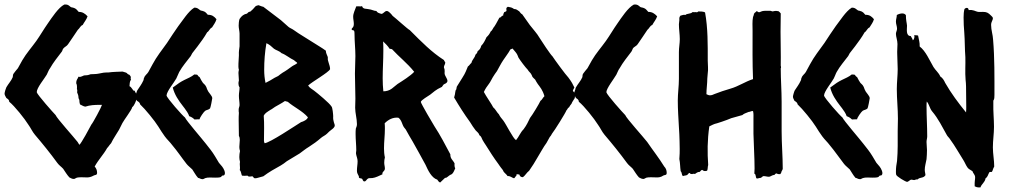

<svg xmlns="http://www.w3.org/2000/svg" viewBox="-25 -773 4456 845"><path d="M2.9 -341.8C9.8 -336.9 15.6 -334 15.6 -325.2C39.1 -306.6 84 -250 99.6 -224.6C110.4 -210 117.2 -193.4 128.9 -179.7C163.1 -139.6 196.3 -98.6 227.5 -55.7C235.4 -44.9 245.1 -39.1 252.9 -30.3C261.7 -17.6 269.5 -3.9 280.3 7.8C288.1 10.7 290 14.6 300.8 14.6C303.7 14.6 309.6 9.8 313.5 8.8C325.2 5.9 343.8 7.8 358.4 7.8C365.2 7.8 375 6.8 388.7 -1C393.6 -3.9 402.3 -1 402.3 -12.7C402.3 -23.4 398.4 -33.2 391.6 -40C408.2 -70.3 430.7 -92.8 446.3 -121.1C453.1 -127.9 457 -135.7 463.9 -142.6C474.6 -165 487.3 -181.6 499 -202.1C503.9 -210.9 507.8 -219.7 513.7 -231.4C519.5 -243.2 556.6 -292 556.6 -300.8C568.4 -311.5 570.3 -323.2 581.1 -347.7C581.1 -352.5 570.3 -365.2 567.4 -374H563.5C560.5 -374 553.7 -390.6 544.9 -393.6C545.9 -402.3 544.9 -415 551.8 -421.9C549.8 -424.8 549.8 -428.7 550.8 -434.6C549.8 -437.5 546.9 -441.4 543.9 -444.3C537.1 -445.3 536.1 -449.2 532.2 -452.1C527.3 -455.1 521.5 -455.1 514.6 -458C494.1 -457 472.7 -457 452.1 -454.1C434.6 -454.1 426.8 -453.1 410.2 -449.2C398.4 -446.3 385.7 -447.3 374 -446.3C367.2 -443.4 359.4 -441.4 348.6 -441.4C339.8 -441.4 332 -431.6 320.3 -435.5C317.4 -424.8 310.5 -424.8 310.5 -406.2C313.5 -401.4 314.5 -392.6 313.5 -380.9C316.4 -377 314.5 -371.1 314.5 -366.2C317.4 -358.4 320.3 -353.5 320.3 -344.7C320.3 -339.8 322.3 -337.9 324.2 -333C325.2 -330.1 323.2 -326.2 327.1 -313.5C335.9 -309.6 341.8 -304.7 350.6 -303.7C371.1 -310.5 391.6 -311.5 412.1 -311.5H423.8C421.9 -302.7 383.8 -231.4 377 -224.6C372.1 -214.8 331.1 -138.7 324.2 -135.7L316.4 -148.4C299.8 -169.9 224.6 -252.9 219.7 -266.6C210.9 -275.4 138.7 -356.4 136.7 -367.2C136.7 -386.7 169.9 -425.8 180.7 -444.3C185.5 -453.1 188.5 -463.9 195.3 -472.7C210 -499 229.5 -522.5 247.1 -545.9C250 -549.8 250 -554.7 252.9 -558.6C259.8 -567.4 268.6 -569.3 274.4 -578.1C288.1 -598.6 302.7 -619.1 317.4 -641.6C326.2 -648.4 328.1 -659.2 338.9 -663.1C345.7 -675.8 355.5 -686.5 360.4 -701.2C348.6 -713.9 337.9 -720.7 321.3 -720.7C314.5 -727.5 311.5 -736.3 293 -740.2C281.2 -740.2 280.3 -755.9 257.8 -752.9C232.4 -740.2 203.1 -695.3 185.5 -669.9C167 -643.6 153.3 -619.1 134.8 -592.8C115.2 -565.4 90.8 -538.1 73.2 -507.8C66.4 -496.1 60.5 -484.4 53.7 -472.7C46.9 -463.9 39.1 -456.1 34.2 -448.2C31.2 -443.4 32.2 -438.5 31.2 -433.6C24.4 -417 11.7 -404.3 2.9 -388.7C1 -385.7 -4.9 -366.2 -4.9 -361.3C-4.9 -353.5 0 -348.6 2.9 -341.8Z M571.3 -347.7C571.3 -340.8 575.2 -335.9 578.1 -329.1C585 -325.2 590.8 -321.3 591.8 -313.5C613.3 -293.9 656.2 -241.2 671.9 -215.8C680.7 -201.2 690.4 -186.5 700.2 -172.9C710.9 -158.2 722.7 -148.4 733.4 -133.8C755.9 -107.4 774.4 -79.1 795.9 -51.8C802.7 -43 812.5 -36.1 821.3 -27.3C830.1 -14.6 835.9 -2 846.7 9.8C854.5 10.7 856.4 15.6 867.2 15.6C870.1 15.6 876 11.7 878.9 10.7C889.6 6.8 910.2 8.8 921.9 8.8C928.7 8.8 942.4 8.8 947.3 5.9C952.1 2.9 949.2 -1 960 -1C962.9 -2.9 964.8 -5.9 964.8 -10.7C964.8 -12.7 964.8 -16.6 962.9 -21.5C957 -37.1 949.2 -43.9 938.5 -56.6L920.9 -85.9C909.2 -105.5 895.5 -122.1 880.9 -140.6C865.2 -161.1 793.9 -243.2 789.1 -255.9C778.3 -263.7 710 -340.8 708 -352.5C708 -370.1 742.2 -411.1 751 -427.7C755.9 -436.5 758.8 -447.3 763.7 -456.1C778.3 -482.4 796.9 -502.9 814.5 -526.4C817.4 -530.3 818.4 -535.2 821.3 -539.1C829.1 -548.8 835.9 -557.6 844.7 -569.3C859.4 -588.9 874 -608.4 886.7 -630.9C895.5 -635.7 897.5 -647.5 908.2 -652.3C915 -664.1 923.8 -673.8 927.7 -688.5C917 -701.2 908.2 -708 889.6 -708C882.8 -714.8 880.9 -721.7 864.3 -725.6C851.6 -725.6 849.6 -740.2 830.1 -739.3C803.7 -723.6 778.3 -681.6 759.8 -658.2C743.2 -633.8 726.6 -610.4 710 -584C687.5 -552.7 664.1 -523.4 646.5 -490.2C639.6 -477.5 633.8 -466.8 627.9 -456.1C623 -447.3 612.3 -441.4 609.4 -430.7C606.4 -426.8 608.4 -421.9 605.5 -418C598.6 -402.3 587.9 -388.7 579.1 -375C577.1 -372.1 571.3 -352.5 571.3 -347.7ZM780.3 -305.7 787.1 -296.9C793.9 -288.1 804.7 -272.5 807.6 -261.7C818.4 -257.8 824.2 -253.9 831.1 -247.1C835.9 -248 837.9 -247.1 853.5 -248C853.5 -254.9 872.1 -281.2 877.9 -285.2C884.8 -290 892.6 -289.1 899.4 -295.9C901.4 -297.9 909.2 -336.9 909.2 -340.8C909.2 -351.6 892.6 -365.2 888.7 -376C885.7 -379.9 883.8 -390.6 880.9 -393.6C877.9 -400.4 872.1 -403.3 868.2 -408.2C863.3 -415 858.4 -423.8 853.5 -433.6C839.8 -441.4 851.6 -445.3 830.1 -445.3C817.4 -434.6 801.8 -428.7 786.1 -420.9C770.5 -413.1 759.8 -406.2 735.4 -387.7C743.2 -356.4 759.8 -332 780.3 -305.7Z M1026.4 -465.8C1025.4 -460.9 1024.4 -457 1024.4 -452.1C1024.4 -441.4 1026.4 -429.7 1026.4 -418.9C1025.4 -414.1 1024.4 -410.2 1024.4 -407.2C1024.4 -400.4 1025.4 -393.6 1029.3 -388.7C1029.3 -376 1026.4 -364.3 1026.4 -351.6C1026.4 -336.9 1029.3 -325.2 1029.3 -310.5C1029.3 -303.7 1025.4 -298.8 1025.4 -291C1025.4 -284.2 1025.4 -279.3 1026.4 -276.4C1025.4 -264.6 1025.4 -254.9 1025.4 -244.1C1025.4 -220.7 1026.4 -198.2 1026.4 -174.8C1029.3 -169.9 1030.3 -164.1 1030.3 -157.2C1030.3 -146.5 1028.3 -136.7 1028.3 -126C1028.3 -120.1 1029.3 -114.3 1031.2 -108.4C1029.3 -99.6 1028.3 -90.8 1028.3 -82C1028.3 -75.2 1029.3 -68.4 1031.2 -60.5C1028.3 -48.8 1033.2 -37.1 1030.3 -24.4C1037.1 -17.6 1036.1 -6.8 1040 0C1046.9 1 1054.7 1 1064.5 0C1068.4 2.9 1065.4 5.9 1085 2.9C1089.8 2.9 1089.8 11.7 1097.7 11.7C1106.4 11.7 1113.3 7.8 1133.8 2.9C1158.2 -15.6 1184.6 -30.3 1210.9 -44.9C1219.7 -49.8 1228.5 -56.6 1237.3 -63.5C1255.9 -75.2 1274.4 -85.9 1293.9 -97.7C1308.6 -108.4 1320.3 -118.2 1335 -127C1353.5 -138.7 1371.1 -151.4 1387.7 -166C1395.5 -172.9 1406.2 -176.8 1414.1 -184.6C1420.9 -191.4 1425.8 -196.3 1432.6 -201.2C1439.5 -206.1 1448.2 -212.9 1448.2 -220.7C1449.2 -225.6 1439.5 -239.3 1441.4 -261.7C1441.4 -267.6 1438.5 -301.8 1433.6 -304.7C1425.8 -318.4 1373 -362.3 1357.4 -374C1348.6 -380.9 1337.9 -385.7 1331.1 -396.5C1346.7 -412.1 1422.9 -455.1 1427.7 -468.8C1427.7 -487.3 1415 -505.9 1418 -518.6C1418 -526.4 1409.2 -535.2 1409.2 -549.8C1400.4 -556.6 1390.6 -562.5 1379.9 -569.3L1309.6 -613.3C1294.9 -622.1 1280.3 -631.8 1266.6 -641.6C1259.8 -646.5 1251 -649.4 1245.1 -654.3C1233.4 -664.1 1222.7 -673.8 1210.9 -684.6C1184.6 -705.1 1160.2 -723.6 1133.8 -743.2C1127 -744.1 1122.1 -747.1 1113.3 -750C1108.4 -750 1105.5 -747.1 1101.6 -747.1C1093.8 -740.2 1091.8 -734.4 1076.2 -721.7C1067.4 -721.7 1066.4 -715.8 1061.5 -712.9C1048.8 -710.9 1038.1 -703.1 1029.3 -689.5C1026.4 -682.6 1025.4 -667 1025.4 -660.2C1025.4 -648.4 1029.3 -635.7 1029.3 -625V-569.3C1028.3 -557.6 1025.4 -548.8 1026.4 -529.3C1026.4 -517.6 1024.4 -504.9 1024.4 -493.2C1024.4 -484.4 1023.4 -474.6 1026.4 -465.8ZM1166 -290C1172.9 -293 1178.7 -298.8 1185.5 -302.7C1200.2 -311.5 1212.9 -317.4 1228.5 -328.1C1233.4 -328.1 1237.3 -325.2 1241.2 -325.2C1269.5 -300.8 1305.7 -285.2 1330.1 -256.8C1327.1 -246.1 1310.5 -238.3 1299.8 -235.4C1271.5 -217.8 1164.1 -145.5 1139.6 -142.6C1137.7 -146.5 1136.7 -150.4 1136.7 -153.3C1136.7 -191.4 1138.7 -227.5 1135.7 -263.7C1140.6 -274.4 1149.4 -279.3 1166 -290ZM1137.7 -465.8C1137.7 -504.9 1140.6 -543 1147.5 -583C1162.1 -576.2 1168.9 -569.3 1180.7 -558.6C1191.4 -550.8 1203.1 -549.8 1213.9 -539.1C1233.4 -532.2 1250 -516.6 1269.5 -507.8C1272.5 -502.9 1282.2 -500 1283.2 -495.1C1275.4 -488.3 1267.6 -486.3 1260.7 -481.4C1246.1 -470.7 1234.4 -461.9 1218.8 -453.1C1211.9 -449.2 1206.1 -443.4 1199.2 -438.5C1192.4 -435.5 1188.5 -433.6 1183.6 -430.7C1170.9 -422.9 1158.2 -415 1143.6 -408.2C1139.6 -426.8 1137.7 -445.3 1137.7 -465.8Z M1535.2 -624C1535.2 -589.8 1539.1 -558.6 1539.1 -526.4C1539.1 -500 1537.1 -475.6 1537.1 -449.2C1537.1 -413.1 1539.1 -377 1539.1 -338.9C1539.1 -326.2 1538.1 -311.5 1538.1 -298.8C1538.1 -275.4 1545.9 -251 1545.9 -226.6C1545.9 -218.8 1543.9 -214.8 1541 -207C1540 -199.2 1540 -191.4 1540 -182.6C1540 -159.2 1543 -134.8 1543 -111.3C1543 -106.4 1541 -100.6 1542 -95.7C1543.9 -84 1548.8 -75.2 1548.8 -63.5C1548.8 -48.8 1545.9 -37.1 1545.9 -22.5C1545.9 -3.9 1555.7 -2.9 1554.7 8.8C1558.6 12.7 1561.5 10.7 1568.4 13.7C1572.3 17.6 1571.3 25.4 1579.1 25.4C1585.9 25.4 1587.9 16.6 1594.7 12.7C1599.6 9.8 1606.4 11.7 1613.3 10.7C1628.9 8.8 1642.6 1 1658.2 -5.9C1655.3 -17.6 1668.9 -18.6 1668.9 -31.2C1668.9 -40 1666 -47.9 1666 -56.6C1666 -65.4 1667 -73.2 1668.9 -80.1C1666 -92.8 1665 -107.4 1665 -120.1C1665 -150.4 1668.9 -175.8 1668.9 -206.1C1668.9 -213.9 1668.9 -221.7 1668 -230.5C1683.6 -246.1 1704.1 -257.8 1728.5 -254.9C1743.2 -244.1 1744.1 -225.6 1752.9 -212.9C1755.9 -209 1757.8 -206.1 1760.7 -203.1C1771.5 -184.6 1780.3 -167 1791 -150.4C1810.5 -116.2 1829.1 -82 1847.7 -47.9C1858.4 -24.4 1874 9.8 1899.4 17.6C1904.3 24.4 1905.3 27.3 1912.1 30.3C1918.9 23.4 1926.8 16.6 1933.6 9.8C1945.3 9.8 1943.4 2 1963.9 -6.8C1971.7 -13.7 1974.6 -24.4 1978.5 -32.2C1975.6 -37.1 1974.6 -44.9 1975.6 -53.7C1968.8 -68.4 1956.1 -74.2 1957 -93.8C1934.6 -135.7 1913.1 -177.7 1886.7 -217.8C1880.9 -226.6 1827.1 -318.4 1827.1 -324.2C1827.1 -332 1860.4 -350.6 1868.2 -356.4C1882.8 -367.2 1891.6 -377.9 1919.9 -390.6C1922.9 -393.6 1923.8 -397.5 1926.8 -400.4C1931.6 -405.3 1941.4 -404.3 1944.3 -416C1944.3 -428.7 1931.6 -438.5 1931.6 -451.2C1931.6 -456.1 1932.6 -460.9 1931.6 -465.8C1931.6 -469.7 1928.7 -473.6 1928.7 -477.5C1928.7 -485.4 1934.6 -488.3 1934.6 -499C1931.6 -502.9 1929.7 -504.9 1928.7 -508.8C1874 -543.9 1832 -586.9 1778.3 -640.6C1770.5 -643.6 1712.9 -696.3 1703.1 -703.1C1698.2 -710 1685.5 -724.6 1677.7 -724.6C1667 -724.6 1664.1 -712.9 1653.3 -711.9C1644.5 -714.8 1634.8 -716.8 1631.8 -724.6C1621.1 -724.6 1610.4 -731.4 1598.6 -732.4C1587.9 -735.4 1572.3 -731.4 1568.4 -746.1C1561.5 -743.2 1558.6 -746.1 1543 -745.1C1538.1 -730.5 1529.3 -714.8 1529.3 -699.2C1529.3 -688.5 1532.2 -678.7 1532.2 -668C1532.2 -649.4 1522.5 -651.4 1522.5 -643.6C1528.3 -634.8 1535.2 -647.5 1535.2 -624ZM1659.2 -428.7C1659.2 -468.8 1662.1 -507.8 1662.1 -549.8C1662.1 -564.5 1662.1 -576.2 1661.1 -590.8C1671.9 -580.1 1681.6 -571.3 1689.5 -558.6L1700.2 -556.6C1731.4 -522.5 1767.6 -495.1 1797.9 -457C1782.2 -439.5 1746.1 -417 1724.6 -403.3C1715.8 -396.5 1708 -389.6 1699.2 -382.8C1688.5 -375 1675.8 -371.1 1662.1 -371.1C1660.2 -389.6 1659.2 -408.2 1659.2 -428.7Z M2043.9 -235.4C2051.8 -222.7 2059.6 -210 2068.4 -199.2C2075.2 -191.4 2082 -188.5 2085 -177.7C2091.8 -174.8 2095.7 -164.1 2098.6 -157.2C2102.5 -149.4 2108.4 -141.6 2113.3 -133.8C2130.9 -105.5 2148.4 -78.1 2168 -51.8C2171.9 -46.9 2174.8 -41 2179.7 -35.2C2183.6 -30.3 2188.5 -25.4 2191.4 -17.6C2196.3 -10.7 2204.1 -5.9 2209 2C2221.7 1 2226.6 8.8 2237.3 11.7C2242.2 8.8 2243.2 2.9 2248 0C2248 -2.9 2244.1 -8.8 2260.7 -4.9C2262.7 2.9 2267.6 6.8 2276.4 6.8C2287.1 -1 2293 -13.7 2303.7 -21.5C2310.5 -32.2 2316.4 -40 2323.2 -50.8C2330.1 -61.5 2335 -71.3 2341.8 -82C2353.5 -100.6 2367.2 -127 2379.9 -143.6C2380.9 -145.5 2393.6 -168 2394.5 -169.9C2398.4 -174.8 2401.4 -177.7 2404.3 -184.6C2415 -197.3 2464.8 -277.3 2467.8 -287.1C2472.7 -291 2472.7 -297.9 2479.5 -300.8C2482.4 -305.7 2485.4 -311.5 2490.2 -316.4C2493.2 -325.2 2500 -333 2504.9 -341.8C2503.9 -345.7 2506.8 -350.6 2506.8 -355.5C2506.8 -362.3 2501 -368.2 2496.1 -373C2497.1 -377.9 2500 -382.8 2502.9 -387.7C2496.1 -402.3 2491.2 -412.1 2476.6 -431.6C2464.8 -443.4 2414.1 -512.7 2406.2 -525.4C2399.4 -530.3 2356.4 -594.7 2349.6 -606.4C2337.9 -627 2321.3 -643.6 2306.6 -663.1C2295.9 -677.7 2284.2 -695.3 2273.4 -710C2266.6 -712.9 2264.6 -718.8 2259.8 -723.6C2252.9 -726.6 2250 -733.4 2237.3 -733.4C2225.6 -741.2 2224.6 -740.2 2210 -743.2C2207 -740.2 2201.2 -741.2 2204.1 -725.6C2204.1 -722.7 2197.3 -720.7 2194.3 -719.7C2191.4 -714.8 2189.5 -710 2189.5 -704.1C2181.6 -705.1 2181.6 -695.3 2172.9 -695.3C2166 -683.6 2162.1 -673.8 2151.4 -657.2C2144.5 -650.4 2142.6 -639.6 2134.8 -634.8C2129.9 -624 2124 -616.2 2116.2 -609.4C2109.4 -594.7 2103.5 -582 2092.8 -571.3C2090.8 -561.5 2085.9 -553.7 2077.1 -547.9C2076.2 -542 2073.2 -537.1 2067.4 -532.2C2064.5 -517.6 2052.7 -510.7 2049.8 -496.1C2043 -491.2 2041 -484.4 2034.2 -480.5C2027.3 -464.8 2024.4 -453.1 2009.8 -430.7C2002 -418.9 1994.1 -406.2 1985.4 -391.6C1984.4 -386.7 1983.4 -382.8 1983.4 -379.9C1976.6 -373 1980.5 -364.3 1973.6 -343.8C1996.1 -305.7 2017.6 -271.5 2043.9 -235.4ZM2104.5 -368.2C2111.3 -382.8 2117.2 -391.6 2127 -404.3C2133.8 -413.1 2137.7 -422.9 2143.6 -432.6C2150.4 -443.4 2155.3 -451.2 2162.1 -460C2170.9 -475.6 2179.7 -493.2 2189.5 -507.8C2200.2 -524.4 2211.9 -538.1 2220.7 -554.7C2223.6 -557.6 2226.6 -556.6 2230.5 -559.6C2237.3 -550.8 2244.1 -544.9 2250 -535.2C2252.9 -530.3 2253.9 -526.4 2256.8 -519.5C2264.6 -506.8 2287.1 -476.6 2297.9 -465.8C2301.8 -458 2308.6 -454.1 2312.5 -447.3C2315.4 -442.4 2317.4 -437.5 2318.4 -434.6C2322.3 -430.7 2325.2 -426.8 2330.1 -422.9C2334 -416 2336.9 -410.2 2341.8 -403.3C2352.5 -388.7 2363.3 -377 2371.1 -349.6C2363.3 -342.8 2361.3 -334 2353.5 -329.1C2349.6 -319.3 2317.4 -265.6 2307.6 -253.9C2299.8 -238.3 2293.9 -223.6 2279.3 -204.1C2264.6 -189.5 2258.8 -170.9 2246.1 -156.2C2232.4 -164.1 2203.1 -225.6 2189.5 -243.2C2182.6 -252 2175.8 -258.8 2170.9 -269.5C2160.2 -280.3 2156.2 -292 2145.5 -300.8C2142.6 -308.6 2112.3 -352.5 2104.5 -368.2Z M2509.8 -341.8C2516.6 -336.9 2522.5 -334 2522.5 -325.2C2545.9 -306.6 2590.8 -250 2606.4 -224.6C2617.2 -210 2624 -193.4 2635.7 -179.7C2669.9 -139.6 2703.1 -98.6 2734.4 -55.7C2742.2 -44.9 2752 -39.1 2759.8 -30.3C2768.6 -17.6 2776.4 -3.9 2787.1 7.8C2794.9 10.7 2796.9 14.6 2807.6 14.6C2810.5 14.6 2816.4 9.8 2820.3 8.8C2832 5.9 2850.6 7.8 2865.2 7.8C2872.1 7.8 2882.8 7.8 2895.5 -1C2902.3 -3.9 2909.2 -1 2909.2 -12.7C2909.2 -23.4 2905.3 -33.2 2898.4 -40C2875 -78.1 2847.7 -112.3 2823.2 -148.4C2806.6 -169.9 2731.4 -252.9 2726.6 -266.6C2715.8 -277.3 2646.5 -354.5 2643.6 -367.2C2643.6 -383.8 2677.7 -426.8 2687.5 -444.3C2692.4 -453.1 2695.3 -463.9 2702.1 -472.7C2716.8 -499 2736.3 -522.5 2753.9 -545.9C2756.8 -549.8 2757.8 -554.7 2759.8 -558.6C2764.6 -567.4 2775.4 -569.3 2781.2 -578.1C2794.9 -598.6 2809.6 -619.1 2824.2 -641.6C2833 -648.4 2835 -659.2 2845.7 -663.1C2852.5 -675.8 2862.3 -686.5 2867.2 -701.2C2855.5 -713.9 2844.7 -720.7 2828.1 -720.7C2821.3 -727.5 2818.4 -736.3 2799.8 -740.2C2788.1 -740.2 2787.1 -755.9 2764.6 -752.9C2739.3 -740.2 2710 -695.3 2692.4 -669.9C2673.8 -643.6 2660.2 -619.1 2641.6 -592.8C2622.1 -565.4 2597.7 -538.1 2580.1 -507.8C2573.2 -496.1 2567.4 -484.4 2560.5 -472.7C2553.7 -463.9 2545.9 -456.1 2541 -448.2C2538.1 -443.4 2539.1 -438.5 2538.1 -433.6C2531.2 -417 2518.6 -404.3 2509.8 -388.7C2506.8 -383.8 2507.8 -378.9 2504.9 -374C2503.9 -370.1 2502 -366.2 2502 -361.3C2502 -353.5 2506.8 -348.6 2509.8 -341.8Z M2958 -330.1C2958 -291 2960.9 -252 2962.9 -213.9C2963.9 -193.4 2965.8 -171.9 2965.8 -151.4C2965.8 -127.9 2967.8 -109.4 2964.8 -73.2C2968.8 -54.7 2967.8 -38.1 2970.7 -19.5C2977.5 -12.7 2973.6 -4.9 2980.5 2C2987.3 -1 2994.1 0 2999 -2.9C3003.9 -5.9 3004.9 -11.7 3009.8 -11.7C3013.7 -11.7 3008.8 -6.8 3021.5 -6.8C3026.4 -9.8 3030.3 -6.8 3034.2 -7.8C3039.1 -10.7 3043.9 -16.6 3054.7 -16.6C3057.6 -19.5 3060.5 -24.4 3065.4 -25.4C3070.3 -22.5 3072.3 -17.6 3086.9 -21.5C3090.8 -28.3 3088.9 -39.1 3091.8 -46.9C3087.9 -101.6 3087.9 -155.3 3096.7 -216.8C3107.4 -221.7 3116.2 -227.5 3130.9 -230.5C3145.5 -235.4 3159.2 -239.3 3173.8 -245.1C3180.7 -248 3186.5 -250 3193.4 -252.9C3194.3 -252.9 3241.2 -266.6 3242.2 -266.6C3247.1 -271.5 3255.9 -275.4 3269.5 -280.3C3276.4 -280.3 3281.2 -285.2 3289.1 -284.2C3292 -273.4 3291 -261.7 3291 -250C3291 -227.5 3291 -207 3291 -184.6C3292 -133.8 3295.9 -82 3295.9 -31.2C3295.9 -23.4 3294.9 -15.6 3294.9 -8.8C3303.7 -5.9 3298.8 7.8 3305.7 12.7C3312.5 12.7 3316.4 9.8 3323.2 9.8C3326.2 8.8 3332 2 3335 2C3343.8 2 3350.6 4.9 3358.4 4.9C3367.2 4.9 3372.1 -2.9 3382.8 -2.9C3386.7 -5.9 3387.7 -9.8 3392.6 -9.8C3397.5 -6.8 3403.3 -5.9 3409.2 -6.8C3412.1 -9.8 3414.1 -14.6 3415 -19.5C3418 -24.4 3419.9 -27.3 3419.9 -30.3C3419.9 -85 3415 -139.6 3415 -195.3V-325.2C3415 -375 3411.1 -421.9 3411.1 -471.7C3411.1 -474.6 3414.1 -472.7 3411.1 -484.4C3412.1 -534.2 3410.2 -583 3410.2 -632.8C3410.2 -660.2 3411.1 -686.5 3411.1 -713.9C3408.2 -717.8 3405.3 -720.7 3401.4 -723.6C3394.5 -724.6 3390.6 -726.6 3375 -722.7L3365.2 -725.6H3353.5C3346.7 -725.6 3335 -725.6 3328.1 -723.6C3325.2 -722.7 3326.2 -721.7 3315.4 -718.8C3311.5 -719.7 3308.6 -721.7 3305.7 -724.6C3302.7 -719.7 3296.9 -718.8 3293 -711.9C3293 -705.1 3290 -703.1 3289.1 -698.2C3285.2 -678.7 3287.1 -657.2 3287.1 -637.7C3287.1 -567.4 3286.1 -496.1 3289.1 -424.8C3254.9 -414.1 3224.6 -392.6 3189.5 -382.8C3166 -376 3142.6 -368.2 3120.1 -359.4C3113.3 -356.4 3107.4 -353.5 3099.6 -353.5C3094.7 -353.5 3089.8 -355.5 3084 -358.4C3084 -380.9 3087.9 -405.3 3087.9 -427.7C3087.9 -435.5 3089.8 -442.4 3089.8 -450.2C3092.8 -468.8 3089.8 -487.3 3089.8 -505.9C3089.8 -576.2 3090.8 -648.4 3078.1 -717.8C3073.2 -722.7 3055.7 -722.7 3048.8 -722.7C3044.9 -722.7 3047.9 -716.8 3036.1 -719.7C3033.2 -719.7 3031.2 -718.8 3022.5 -719.7C3015.6 -710.9 2999 -714.8 2991.2 -707C2984.4 -710 2976.6 -705.1 2969.7 -704.1C2966.8 -699.2 2963.9 -699.2 2964.8 -684.6C2964.8 -677.7 2962.9 -672.9 2962.9 -666C2962.9 -643.6 2966.8 -623 2966.8 -600.6C2966.8 -582 2962.9 -563.5 2962.9 -543.9C2962.9 -504.9 2962.9 -464.8 2962.9 -425.8C2962.9 -393.6 2958 -362.3 2958 -330.1Z M3464.8 -347.7C3464.8 -340.8 3468.8 -335.9 3471.7 -329.1C3478.5 -325.2 3484.4 -321.3 3485.4 -313.5C3506.8 -293.9 3549.8 -241.2 3565.4 -215.8C3574.2 -201.2 3584 -186.5 3593.8 -172.9C3604.5 -158.2 3616.2 -148.4 3627 -133.8C3649.4 -107.4 3668 -79.1 3689.5 -51.8C3696.3 -43 3706.1 -36.1 3714.8 -27.3C3723.6 -14.6 3729.5 -2 3740.2 9.8C3748 10.7 3750 15.6 3760.7 15.6C3763.7 15.6 3769.5 11.7 3772.5 10.7C3783.2 6.8 3803.7 8.8 3815.4 8.8C3822.3 8.8 3835.9 8.8 3840.8 5.9C3845.7 2.9 3842.8 -1 3853.5 -1C3856.4 -2.9 3858.4 -5.9 3858.4 -10.7C3858.4 -12.7 3858.4 -16.6 3856.4 -21.5C3850.6 -37.1 3842.8 -43.9 3832 -56.6L3814.5 -85.9C3802.7 -105.5 3789.1 -122.1 3774.4 -140.6C3758.8 -161.1 3687.5 -243.2 3682.6 -255.9C3671.9 -263.7 3603.5 -340.8 3601.6 -352.5C3601.6 -370.1 3635.7 -411.1 3644.5 -427.7C3649.4 -436.5 3652.3 -447.3 3657.2 -456.1C3671.9 -482.4 3690.4 -502.9 3708 -526.4C3710.9 -530.3 3711.9 -535.2 3714.8 -539.1C3722.7 -548.8 3729.5 -557.6 3738.3 -569.3C3752.9 -588.9 3767.6 -608.4 3780.3 -630.9C3789.1 -635.7 3791 -647.5 3801.8 -652.3C3808.6 -664.1 3817.4 -673.8 3821.3 -688.5C3810.5 -701.2 3801.8 -708 3783.2 -708C3776.4 -714.8 3774.4 -721.7 3757.8 -725.6C3745.1 -725.6 3743.2 -740.2 3723.6 -739.3C3697.3 -723.6 3671.9 -681.6 3653.3 -658.2C3636.7 -633.8 3620.1 -610.4 3603.5 -584C3581.1 -552.7 3557.6 -523.4 3540 -490.2C3533.2 -477.5 3527.3 -466.8 3521.5 -456.1C3516.6 -447.3 3505.9 -441.4 3502.9 -430.7C3500 -426.8 3502 -421.9 3499 -418C3492.2 -402.3 3481.4 -388.7 3472.7 -375C3470.7 -372.1 3464.8 -352.5 3464.8 -347.7ZM3673.8 -305.7 3680.7 -296.9C3687.5 -288.1 3698.2 -272.5 3701.2 -261.7C3711.9 -257.8 3717.8 -253.9 3724.6 -247.1C3729.5 -248 3731.4 -247.1 3747.1 -248C3747.1 -254.9 3765.6 -281.2 3771.5 -285.2C3778.3 -290 3786.1 -289.1 3793 -295.9C3794.9 -297.9 3802.7 -336.9 3802.7 -340.8C3802.7 -351.6 3786.1 -365.2 3782.2 -376C3779.3 -379.9 3777.3 -390.6 3774.4 -393.6C3771.5 -400.4 3765.6 -403.3 3761.7 -408.2C3756.8 -415 3752 -423.8 3747.1 -433.6C3733.4 -441.4 3745.1 -445.3 3723.6 -445.3C3710.9 -434.6 3695.3 -428.7 3679.7 -420.9C3664.1 -413.1 3653.3 -406.2 3628.9 -387.7C3636.7 -356.4 3653.3 -332 3673.8 -305.7Z M3924.8 -579.1C3924.8 -564.5 3922.9 -547.9 3923.8 -533.2C3923.8 -510.7 3925.8 -491.2 3925.8 -468.8C3925.8 -440.4 3921.9 -411.1 3921.9 -380.9C3921.9 -337.9 3926.8 -293.9 3926.8 -251C3926.8 -232.4 3925.8 -214.8 3925.8 -196.3C3925.8 -152.3 3926.8 -108.4 3922.9 -64.5C3919.9 -48.8 3918 -34.2 3918 -18.6C3918 -12.7 3918 -7.8 3918.9 -4.9C3918.9 2.9 3960.9 27.3 3966.8 27.3C3973.6 27.3 3979.5 17.6 3986.3 17.6C3990.2 17.6 3993.2 19.5 3998 19.5C4002 19.5 4005.9 15.6 4013.7 16.6C4022.5 5.9 4039.1 12.7 4047.9 -2C4047.9 -8.8 4044.9 -16.6 4044.9 -25.4C4044.9 -41 4049.8 -55.7 4052.7 -72.3C4053.7 -85 4054.7 -97.7 4054.7 -112.3C4054.7 -124 4052.7 -135.7 4052.7 -148.4C4052.7 -157.2 4055.7 -164.1 4055.7 -172.9C4055.7 -216.8 4052.7 -260.7 4052.7 -304.7C4052.7 -311.5 4052.7 -319.3 4053.7 -326.2C4064.5 -314.5 4066.4 -295.9 4077.1 -283.2C4104.5 -251 4122.1 -213.9 4142.6 -177.7C4146.5 -170.9 4152.3 -167 4156.2 -160.2C4178.7 -129.9 4195.3 -98.6 4214.8 -68.4C4221.7 -57.6 4225.6 -45.9 4233.4 -35.2C4237.3 -30.3 4240.2 -28.3 4254.9 -19.5C4257.8 -8.8 4266.6 -4.9 4266.6 7.8C4266.6 18.6 4263.7 24.4 4264.6 46.9C4271.5 49.8 4274.4 52.7 4290 51.8C4294.9 36.1 4309.6 30.3 4312.5 11.7C4323.2 4.9 4323.2 -5.9 4329.1 -14.6C4332 -18.6 4337.9 -13.7 4340.8 -17.6C4344.7 -22.5 4343.8 -28.3 4350.6 -40C4350.6 -68.4 4344.7 -95.7 4344.7 -124C4344.7 -155.3 4349.6 -184.6 4349.6 -214.8C4349.6 -249 4345.7 -283.2 4346.7 -317.4V-330.1C4351.6 -336.9 4351.6 -344.7 4351.6 -355.5C4351.6 -434.6 4352.5 -516.6 4345.7 -597.7C4344.7 -620.1 4336.9 -640.6 4336.9 -663.1C4336.9 -677.7 4344.7 -682.6 4344.7 -693.4C4344.7 -697.3 4338.9 -702.1 4335.9 -705.1C4324.2 -716.8 4317.4 -720.7 4300.8 -720.7C4293 -720.7 4286.1 -719.7 4279.3 -720.7C4267.6 -722.7 4258.8 -731.4 4238.3 -728.5C4237.3 -735.4 4234.4 -738.3 4230.5 -738.3C4225.6 -738.3 4222.7 -736.3 4219.7 -733.4C4216.8 -722.7 4215.8 -710 4215.8 -696.3C4215.8 -673.8 4216.8 -652.3 4218.8 -629.9C4221.7 -593.8 4220.7 -556.6 4223.6 -521.5C4224.6 -487.3 4221.7 -456.1 4224.6 -421.9C4225.6 -411.1 4226.6 -403.3 4226.6 -392.6L4227.5 -304.7C4227.5 -295.9 4227.5 -287.1 4226.6 -278.3C4192.4 -320.3 4161.1 -362.3 4134.8 -408.2C4129.9 -418.9 4124 -429.7 4113.3 -436.5C4106.4 -453.1 4091.8 -463.9 4083 -478.5C4066.4 -506.8 4048.8 -548.8 4022.5 -568.4C4023.4 -586.9 4018.6 -597.7 4015.6 -616.2C4010.7 -619.1 4005.9 -616.2 3999 -619.1C4000 -611.3 4000 -600.6 3992.2 -595.7C3991.2 -603.5 3986.3 -607.4 3983.4 -614.3C3960.9 -614.3 3966.8 -644.5 3966.8 -660.2C3965.8 -672.9 3961.9 -682.6 3961.9 -706.1C3959 -710.9 3953.1 -713.9 3946.3 -713.9C3939.5 -713.9 3930.7 -711.9 3921.9 -707C3921.9 -696.3 3918 -688.5 3918 -677.7C3918 -667 3922.9 -657.2 3922.9 -646.5C3922.9 -638.7 3918 -631.8 3918 -624C3918 -611.3 3924.8 -595.7 3924.8 -579.1Z"/></svg>

Font: Caesar Dressing Cyrillic
Style: Regular
Weight: 400
Designer: Dathan Boardman
Foundry: Open Window
Version: Version 1.00;July 2, 2020;FontCreator 13.0.0.2642 64-bit